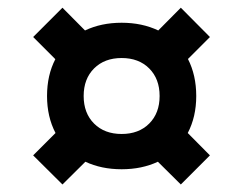

<svg xmlns="http://www.w3.org/2000/svg" viewBox="-20 -509 631 498"><path d="M66 -106 124 -164Q102 -206 102 -260Q102 -314 123.5 -355.5L66 -413L142 -489L200.5 -430Q242.5 -450 295.5 -450Q348.5 -450 390.5 -430L449 -489L524.5 -413L467.5 -356Q489 -314 489 -260Q489 -206 467 -164L524.5 -106L449 -30.5L389.5 -89.5Q348 -70 295.5 -70Q243 -70 201.5 -89.5L142 -30.5ZM295.5 -161.5Q340 -161.5 367 -188.5Q394 -215.5 394 -260Q394 -304.5 367 -331.5Q340 -358.5 295.5 -358.5Q251 -358.5 224 -331.5Q197 -304.5 197 -260Q197 -215.5 224 -188.5Q251 -161.5 295.5 -161.5Z"/></svg>

Font: Newsreader 6pt
Style: Bold
Weight: 700
Designer: Hugues Gentile
Foundry: Production Type
Version: Version 1.003; ttfautohint (v1.8.3)